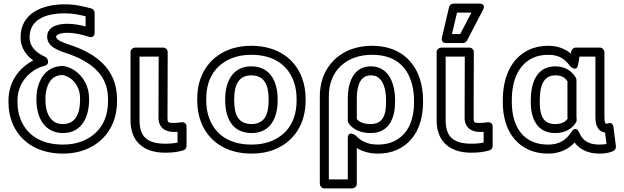

<svg xmlns="http://www.w3.org/2000/svg" viewBox="-20 -817 3463 1065"><path d="M353.4 -685C312.6 -685 241.5 -675.2 241.5 -613C241.5 -571.4 276.6 -552.1 296.6 -542.1C309.6 -535.6 325.3 -529.4 344.6 -523.2C424.9 -497.3 483.4 -462.8 522 -421C560.1 -379.8 579.2 -329.4 579.2 -266V-256C579.2 -141.9 522.8 -68.5 435.9 -33.7C405.3 -21.4 369.9 -15 329.2 -15C201.3 -15 126.3 -73.6 94 -155.7C82.7 -184.2 77 -215.2 77 -249V-259C77 -337.4 118 -394.5 169.9 -427.4C188.2 -439 207.2 -447 227.1 -451.7C237.1 -454 252.4 -464 244.9 -484.6C242 -492.4 237.2 -498.8 230.6 -501.8C180.6 -524.5 144.1 -556.9 144.1 -610C144.1 -700.5 219.6 -743 339.1 -743C385.3 -743 418.5 -735.6 454.9 -726.5V-670.2C424.7 -678.3 391.3 -685 353.4 -685ZM27 -259V-249C27 -209.5 33.8 -172.1 47.4 -137.3C87.5 -35.5 184.2 35 329.2 35C375.1 35 417 27.7 454.6 12.7C559.2 -29.2 629.2 -122.8 629.2 -256V-266C629.2 -439.7 505 -524.1 360 -570.8C335.3 -578.9 291.5 -594.2 291.5 -613C291.5 -621.2 307 -635 353.4 -635C397.5 -635 436.7 -624 472.7 -613.1C506.1 -602.9 504.9 -634.8 504.9 -637V-746C504.9 -756.1 497.5 -767.3 486 -770.2C441.6 -781.5 399.5 -793 339.1 -793C212.1 -793 94.1 -742.1 94.1 -610C94.1 -551.1 125.6 -509.5 164.7 -481.8C89.3 -443.6 27 -366.4 27 -259ZM329.2 -79C439 -79 474.1 -177.1 474.1 -262V-272C474.1 -340.7 439 -396.3 393.1 -426.8C375.2 -438.7 355.2 -446.7 333.7 -450.6C332.3 -450.9 330.3 -451 329.2 -451C246.4 -451 206.3 -392.9 190.7 -337.2C184.9 -316.6 182.1 -294.7 182.1 -272V-262C182.1 -169.4 224.3 -79 329.2 -79ZM424.1 -272V-262C424.1 -184.4 397.4 -129 329.2 -129C311.2 -129 297.2 -132.5 286.1 -138.5C251.7 -157.1 232.1 -199.8 232.1 -262V-272C232.1 -290.6 234.4 -307.8 238.9 -323.8C251.3 -368.1 274 -399.8 326.9 -401C383 -389.5 424.1 -337.8 424.1 -272Z M896.2 -20C794.8 -20 754 -60.6 754 -150V-503H860.1L859.1 -165C858.9 -112.4 892.5 -85 944.6 -85C951.6 -85 958.6 -85.3 964.7 -85.8V-26.3C943.9 -21.8 923.7 -20 896.2 -20ZM896.2 30C935.1 30 966.7 26.1 996.9 16.9C1006.8 13.9 1014.7 4.1 1014.7 -7V-114C1014.7 -136.3 996.5 -140.1 986.5 -138.8L967.2 -136.3C960.8 -135.5 953.3 -135 944.6 -135C910.7 -135 909.1 -138 909.1 -165L910.2 -527.9C910.2 -541.7 898.8 -553 885.2 -553H729C718.3 -553 704 -543.1 704 -528V-150C704 -34.2 773.9 30 896.2 30Z M1124 -269C1124 -385.1 1178.7 -459.2 1266.2 -494.3C1296.8 -506.6 1332.6 -513 1374 -513C1502.8 -513 1577.1 -452 1608.5 -367.3C1619.5 -337.7 1625.1 -305.1 1625.1 -269V-259C1625.1 -142.9 1570.4 -68.8 1482.9 -33.7C1452.3 -21.4 1416.5 -15 1375.1 -15C1246.3 -15 1172 -76 1140.6 -160.7C1129.6 -190.3 1124 -222.9 1124 -259ZM1074 -269V-259C1074 -217.7 1080.5 -179 1093.7 -143.3C1132.3 -39 1228.2 35 1375.1 35C1421.7 35 1464 27.8 1501.6 12.7C1607.6 -29.8 1675.1 -124.9 1675.1 -259V-269C1675.1 -310.3 1668.6 -349 1655.4 -384.7C1616.8 -489 1520.9 -563 1374 -563C1327.4 -563 1285.1 -555.8 1247.5 -540.7C1141.5 -498.2 1074 -403.1 1074 -269ZM1520 -269C1520 -355.7 1484.4 -449 1374 -449C1264.1 -449 1229.1 -354.6 1229.1 -269V-259C1229.1 -171.2 1263.2 -79 1375.1 -79C1485.9 -79 1520 -172.1 1520 -259ZM1470 -269V-259C1470 -179.7 1445.8 -129 1375.1 -129C1302.7 -129 1279.1 -179.1 1279.1 -259V-269C1279.1 -346.7 1304.5 -399 1374 -399C1444.6 -399 1470 -347.4 1470 -269Z M2077.1 -15C2016 -15 1981.1 -35.6 1952.3 -66.1C1952.3 -66.1 1909.1 -97.5 1909.1 -49V178H1804V-282C1804 -391.6 1858.9 -463.2 1942.6 -495.7C1971.9 -507.1 2005.6 -513 2044.1 -513C2168.6 -513 2233.1 -451.2 2261.2 -364.3C2271.3 -333.1 2276.5 -298.4 2276.5 -260V-250C2276.5 -139.8 2236.7 -66.2 2162.9 -32.2C2138.4 -20.9 2110 -15 2077.1 -15ZM2077.1 35C2116 35 2151.9 27.9 2183.8 13.2C2279.9 -31 2326.5 -128 2326.5 -250V-260C2326.5 -302.9 2320.7 -342.9 2308.8 -379.7C2274.9 -484.5 2189.3 -563 2044.1 -563C2000.5 -563 1960.5 -556.3 1924.5 -542.3C1822.4 -502.7 1754 -410.7 1754 -282V203C1754 213.7 1763.9 228 1779 228H1934.1C1944.8 228 1959.1 218.1 1959.1 203V4C1989.5 22.8 2028.8 35 2077.1 35ZM2036.4 -449C1931.9 -449 1909.1 -343.6 1909.1 -270V-148C1909.1 -143 1911.1 -137.3 1913.4 -133.9C1938.2 -97.5 1981.3 -79 2036.4 -79C2142.2 -79 2171.4 -169 2171.4 -250V-260C2171.4 -349.4 2139.7 -449 2036.4 -449ZM2036.4 -129C1996 -129 1972.9 -140.3 1959.1 -156.4V-270C1959.1 -343.7 1979.9 -399 2036.4 -399C2052.6 -399 2064.5 -395.6 2073.8 -389.8C2105.4 -370.1 2121.4 -324.7 2121.4 -260V-250C2121.4 -174.9 2101 -129 2036.4 -129Z M2594.2 -20C2492.8 -20 2452 -60.6 2452 -150V-503H2558.1L2557.1 -165C2556.9 -112.4 2590.5 -85 2642.6 -85C2649.6 -85 2656.6 -85.3 2662.7 -85.8V-26.3C2641.9 -21.8 2621.7 -20 2594.2 -20ZM2594.2 30C2633.1 30 2664.7 26.1 2694.9 16.9C2704.8 13.9 2712.7 4.1 2712.7 -7V-114C2712.7 -136.3 2694.5 -140.1 2684.5 -138.8L2665.2 -136.3C2658.8 -135.5 2651.3 -135 2642.6 -135C2608.7 -135 2607.1 -138 2607.1 -165L2608.2 -527.9C2608.2 -541.7 2596.8 -553 2583.2 -553H2427C2416.3 -553 2402 -543.1 2402 -528V-150C2402 -34.2 2471.9 30 2594.2 30ZM2515 -747H2594.8L2532.8 -628H2487.1ZM2495.2 -797C2484.5 -797 2473.6 -789.2 2470.9 -777.7L2431.3 -608.7C2424.5 -579.9 2449.6 -578 2455.6 -578H2548C2556.6 -578 2565.8 -583.1 2570.2 -591.5L2658.2 -760.5C2679.3 -801 2636 -797 2636 -797Z M3021.7 -513C3083.2 -513 3115.4 -487.5 3142.2 -450.4C3142.2 -450.4 3178.6 -411.9 3187.1 -460.7L3194.5 -503H3282.7V-171C3282.7 -143 3285.5 -88.9 3336.4 -81.6L3344.2 -18.7C3333.5 -16 3322.2 -15 3304.4 -15C3241.6 -15 3210.7 -40.1 3193.2 -80.9C3193.2 -80.9 3176.2 -125.1 3149.4 -84.9C3122.2 -44 3087.1 -15 3020.6 -15C2912.9 -15 2855.8 -74.6 2832.2 -152.7C2823.5 -181.7 2819 -214.1 2819 -250V-260C2819 -377 2858.3 -458.3 2934.1 -495C2958.4 -506.8 2987.3 -513 3021.7 -513ZM3021.7 -563C2981.3 -563 2944.5 -555.6 2912.4 -540C2813.4 -492.1 2769 -387.2 2769 -260V-250C2769 -209.9 2774 -172.6 2784.4 -138.3C2813 -43.3 2889.8 35 3020.6 35C3086.6 35 3133.7 9.7 3167.1 -26.4C3195.4 11.5 3242.3 35 3304.4 35C3334 35 3357.2 32 3381.8 20.8C3391 16.6 3397.7 5.9 3396.3 -5.1L3383.1 -111.1C3378.9 -144.8 3352.6 -132.5 3348.6 -131.1C3348.6 -131.1 3347.5 -131 3346.2 -131C3337.4 -131 3332.7 -134.4 3332.7 -171V-528C3332.7 -538.7 3322.8 -553 3307.7 -553H3173.5C3162.6 -553 3151 -544.6 3148.9 -532.3L3146.6 -519.6C3116.6 -545.1 3075.4 -563 3021.7 -563ZM3174.1 -385.8C3153 -421.2 3117.6 -449 3060.2 -449C2947.9 -449 2924.1 -341.6 2924.1 -260V-250C2924.1 -168.8 2953 -79 3059.1 -79C3114.2 -79 3152.5 -101.7 3174.9 -137.8C3177.4 -141.8 3178.7 -147.4 3178.7 -151C3178.7 -160.4 3177.6 -167.1 3177.6 -171V-373C3177.6 -377.5 3176.4 -381.9 3174.1 -385.8ZM3127.6 -365.8V-171C3127.6 -165.8 3127.9 -163.4 3128.3 -158.1C3115 -140.6 3096.8 -129 3059.1 -129C2994.1 -129 2974.1 -174.5 2974.1 -250V-260C2974.1 -341.3 2994.5 -399 3060.2 -399C3097 -399 3113.3 -386.8 3127.6 -365.8Z"/></svg>

Font: Asimov
Style: WidOu
Weight: 500
Designer: Google
Version: Version 2.000980; 2014